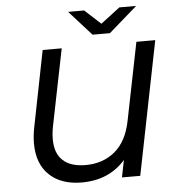

<svg xmlns="http://www.w3.org/2000/svg" viewBox="-59 -942 913 1004"><g transform="rotate(-5 397.5 -439.5)"><path d="M777 -700 637 0H541L559 -90Q473 8 330 8Q222 8 160 -51Q98 -110 98 -217Q98 -257 107 -302L186 -700H286L205 -298Q198 -263 198 -230Q198 -156 239 -118.5Q280 -81 358 -81Q449 -81 512 -133.5Q575 -186 596 -292L678 -700ZM693 -887 544 -757H453L336 -887H420L504 -810L605 -887Z"/></g></svg>

Font: Montserrat Alternates Medium
Style: Italic
Weight: 500
Italic angle: -11.3°
Designer: Julieta Ulanovsky
Foundry: Julieta Ulanovsky
Version: Version 7.200